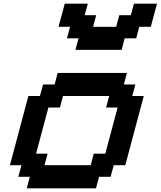

<svg xmlns="http://www.w3.org/2000/svg" viewBox="-20 -1020 871 1040"><path d="M125 0H500L516.6 -62.5H579.1L596.2 -125H658.7Q675.3 -187.5 708.7 -312.5Q742.2 -437.5 758.8 -500H696.3L713.4 -562.5H650.9L667.5 -625H292.5L275.9 -562.5H213.4L196.3 -500H133.8Q117.2 -437.5 83.7 -312.5Q50.3 -187.5 33.7 -125H96.2L79.1 -62.5H141.6ZM471.2 -125H221.2L237.8 -187.5H175.3Q186.5 -229 208.7 -312.3Q231 -395.5 242.2 -437.5H304.7L321.3 -500H571.3L554.7 -437.5H617.2Q606 -396 583.7 -312.5Q561.5 -229 550.3 -187.5H487.8ZM388.7 -750H638.7L655.3 -812.5H717.8L734.4 -875H796.9Q802.2 -896 813.5 -937.5Q824.7 -979 830.6 -1000H705.6L688.5 -937.5H626L609.4 -875H484.4L501 -937.5H438.5L455.6 -1000H330.6Q325.2 -979 314 -937.3Q302.7 -895.5 296.9 -875H359.4L342.8 -812.5H405.3Z"/></svg>

Font: Faithful 32x
Style: Oblique
Weight: 400
Foundry: Faithful Resource Pack
Version: Version 1.0; January 27, 2023